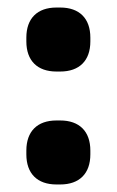

<svg xmlns="http://www.w3.org/2000/svg" viewBox="-20 -474 310 510"><path d="M50 -74V-64C50 -13 79 16 130 16H140C191 16 220 -13 220 -64V-74C220 -125 191 -154 140 -154H130C79 -154 50 -125 50 -74ZM50 -364C50 -313 79 -284 130 -284H140C191 -284 220 -313 220 -364V-374C220 -425 191 -454 140 -454H130C79 -454 50 -425 50 -374Z"/></svg>

Font: LT Superior Serif ExtraBold
Style: Regular
Weight: 800
Designer: Daniel Lyons
Foundry: LyonsType
Version: Version 2.120;FEAKit 1.0